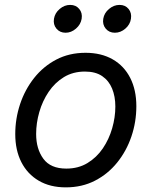

<svg xmlns="http://www.w3.org/2000/svg" viewBox="-20 -768 631 799"><path d="M253.9 11.7Q188.5 11.7 141.4 -15.9Q94.2 -43.5 68.8 -93.3Q43.5 -143.1 43.5 -210Q43.5 -274.4 63.7 -335Q84 -395.5 122.1 -443.6Q160.2 -491.7 214.1 -520Q268.1 -548.3 335.9 -548.3Q401.4 -548.3 449 -521Q496.6 -493.7 522 -443.6Q547.4 -393.6 547.4 -326.2Q547.4 -260.7 526.9 -200.2Q506.3 -139.6 467.8 -91.8Q429.2 -43.9 375.2 -16.1Q321.3 11.7 253.9 11.7ZM255.9 -66.4Q306.2 -66.4 344.2 -89.6Q382.3 -112.8 408 -150.6Q433.6 -188.5 446.8 -234.1Q460 -279.8 460 -324.7Q460 -366.7 446.5 -399.4Q433.1 -432.1 405.3 -451.2Q377.4 -470.2 333.5 -470.2Q284.2 -470.2 246.3 -447.3Q208.5 -424.3 182.6 -386Q156.7 -347.7 143.6 -301.8Q130.4 -255.9 130.4 -210.4Q130.4 -148.4 160.4 -107.4Q190.4 -66.4 255.9 -66.4ZM458 -631.8Q434.1 -631.8 419.9 -648.9Q405.8 -666 409.7 -689.9Q413.6 -713.9 433.6 -730.7Q453.6 -747.6 477.5 -747.6Q501.5 -747.6 515.1 -730.7Q528.8 -713.9 524.9 -689.9Q521.5 -666 501.7 -648.9Q481.9 -631.8 458 -631.8ZM252.9 -631.8Q229 -631.8 214.8 -648.9Q200.7 -666 204.6 -689.9Q208.5 -713.9 228.3 -730.7Q248 -747.6 272 -747.6Q295.9 -747.6 309.8 -730.7Q323.7 -713.9 319.8 -689.9Q315.9 -666 296.1 -648.9Q276.4 -631.8 252.9 -631.8Z"/></svg>

Font: Inter 17pt
Style: Italic
Weight: 400
Italic angle: -9.3988°
Version: Version 4.001;git-66647c0bb